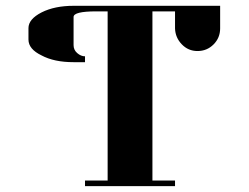

<svg xmlns="http://www.w3.org/2000/svg" viewBox="-20 -635 848 655"><path d="M77.1 -500V-539.1Q77.1 -569.8 122.1 -592.8Q166.5 -615.2 231 -615.2H731V-538.1Q731 -505.9 708.5 -483.4Q686 -460.9 653.8 -460.9Q622.1 -460.9 600.1 -483.9Q578.1 -506.8 577.1 -538.1V-596.2H500V-19H577.1V0H270V-19H347.2V-596.2H308.1Q231 -596.2 231 -577.1V-481Q231 -464.8 243.2 -454.1Q255.9 -442.9 270 -442.9V-422.9H231Q164.6 -422.9 122.1 -445.8Q77.1 -467.3 77.1 -500Z"/></svg>

Font: Hjet
Style: Regular
Weight: 400
Designer: T. Christopher White
Version: Version 1.2